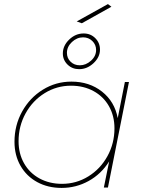

<svg xmlns="http://www.w3.org/2000/svg" viewBox="-20 -919 711 941"><path d="M51 -224Q51 -305 88.5 -372.5Q126 -440 190 -479.5Q254 -519 330 -519Q418 -519 480 -470Q542 -421 557 -340L592 -517H612L509 0H489L515 -128Q476 -66 414.5 -32Q353 2 282 2Q215 2 162.5 -26.5Q110 -55 80.5 -106.5Q51 -158 51 -224ZM541 -290Q541 -351 514 -398.5Q487 -446 438.5 -472.5Q390 -499 328 -499Q258 -499 199 -462.5Q140 -426 105.5 -363.5Q71 -301 71 -227Q71 -166 98 -118.5Q125 -71 173.5 -44.5Q222 -18 284 -18Q354 -18 413 -54.5Q472 -91 506.5 -153.5Q541 -216 541 -290ZM470 -676Q470 -639 438.5 -609.5Q407 -580 368 -580Q334 -580 311 -602.5Q288 -625 288 -657Q288 -695 319 -725Q350 -755 390 -755Q424 -755 447 -732Q470 -709 470 -676ZM308 -660Q308 -634 326 -616.5Q344 -599 371 -599Q401 -599 426 -621.5Q451 -644 451 -674Q451 -700 432.5 -718Q414 -736 387 -736Q357 -736 332.5 -713Q308 -690 308 -660ZM509 -899 526 -886 381 -805 356 -814Z"/></svg>

Font: Gontserrat Thin
Style: Italic
Weight: 250
Italic angle: -11.3°
Designer: Julieta Ulanovsky
Foundry: Julieta Ulanovsky
Version: Version 6.001